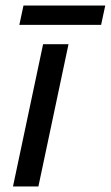

<svg xmlns="http://www.w3.org/2000/svg" viewBox="-20 -675 401 695"><path d="M27 0 136 -515H228L119 0ZM50 -585 65 -655H361L346 -585Z"/></svg>

Font: Radio Canada
Style: Italic
Weight: 400
Italic angle: -12°
Designer: Charles Daoud, Etienne Aubert Bonn, Alexandre Saumier Demers, Jacques Le Bailly
Foundry: Radio-Canada
Version: Version 2.104;gftools[0.9.28.dev5+ged2979d]